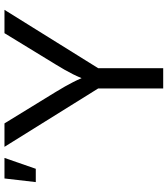

<svg xmlns="http://www.w3.org/2000/svg" viewBox="36 -804 768 880"><g transform="rotate(-90 420.0 -364.0)"><path d="M454.6 -297.9 187 -727.5H294.4L438.5 -492.7Q466.3 -447.3 484.1 -412.1Q502 -377 520.5 -326.7H483.4Q502 -377.9 519.8 -413.6Q537.6 -449.2 564.5 -492.7L708 -727.5H814.9L547.4 -297.9V0H454.6ZM42 -727.5H136.2L86.4 -584H25.4Z"/></g></svg>

Font: Inter RS Variable
Style: Regular
Weight: 400
Designer: Rasmus Andersson (customised by Maria Ramos and Noel Pretorius)
Foundry: rsms
Version: Version 3.001;Glyphs 3.2.3 (3260)